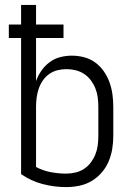

<svg xmlns="http://www.w3.org/2000/svg" viewBox="-20 -755 540 783"><path d="M250 8Q201 8 153.5 -4.5Q106 -17 66 -45V-600H16V-655H66V-735H127V-655H239V-600H127V-424Q135 -447 149 -467Q163 -487 182.5 -501.5Q202 -516 225.5 -522Q249 -528 273 -528Q299 -528 323.5 -521.5Q348 -515 368.5 -500Q389 -485 403.5 -464Q418 -443 426.5 -419.5Q435 -396 438.5 -370.5Q442 -345 442 -320V-200Q442 -173 437.5 -146.5Q433 -120 422.5 -95.5Q412 -71 394 -50.5Q376 -30 353 -16.5Q330 -3 303.5 2.5Q277 8 250 8ZM250 -47Q269 -47 288 -51.5Q307 -56 323 -66.5Q339 -77 350.5 -92.5Q362 -108 369 -125.5Q376 -143 378.5 -162Q381 -181 381 -200V-320Q381 -339 378.5 -358Q376 -377 369 -394.5Q362 -412 350.5 -427.5Q339 -443 323 -453.5Q307 -464 288.5 -468.5Q270 -473 251 -473Q232 -473 214 -468.5Q196 -464 180.5 -453Q165 -442 154.5 -426.5Q144 -411 138 -393.5Q132 -376 129.5 -357.5Q127 -339 127 -320V-74Q155 -59 186.5 -53Q218 -47 250 -47Z"/></svg>

Font: Iosevka SS18 Light
Style: Regular
Weight: 300
Monospace: yes
Designer: Belleve Invis
Foundry: Belleve Invis
Version: Version 25.1.1; ttfautohint (v1.8.4)